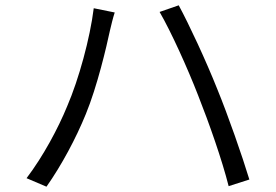

<svg xmlns="http://www.w3.org/2000/svg" viewBox="-20 -715 1040 723"><path d="M233 -315C199 -232 143 -127 80 -44L155 -12C212 -93 266 -194 303 -285C346 -389 381 -539 394 -600C399 -621 405 -647 412 -668L333 -684C319 -571 277 -417 233 -315ZM726 -356C768 -250 816 -113 841 -14L919 -39C892 -128 839 -280 798 -380C755 -488 692 -623 653 -695L581 -670C624 -596 686 -459 726 -356Z"/></svg>

Font: ChiuKong Gothic CL Normal
Style: Regular
Weight: 350
Designer: Ryoko NISHIZUKA 西塚涼子 (kana, bopomofo & ideographs); Paul D. Hunt (Latin, Greek & Cyrillic); Sandoll Communications 산돌커뮤니
Foundry: Adobe
Version: Version 1.300